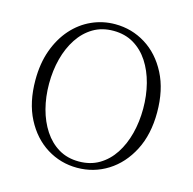

<svg xmlns="http://www.w3.org/2000/svg" viewBox="-109 -849 977 974"><g transform="rotate(15 379.5 -362.0)"><path d="M378.9 15.1Q292 15.1 219.5 -30Q147 -75.2 103.5 -159.4Q60.1 -243.7 60.1 -360.8Q60.1 -448.2 85.2 -517.8Q110.4 -587.4 154.3 -637Q198.2 -686.5 256.1 -712.6Q314 -738.8 378.9 -738.8Q466.3 -738.8 539.1 -693.6Q611.8 -648.4 655.5 -563.7Q699.2 -479 699.2 -360.8Q699.2 -245.1 655.5 -160.6Q611.8 -76.2 539.1 -30.5Q466.3 15.1 378.9 15.1ZM378.9 -18.1Q439.5 -18.1 485.6 -45.4Q531.7 -72.8 563 -120.6Q594.2 -168.5 610.1 -230.2Q626 -292 626 -360.8Q626 -430.2 610.1 -491.9Q594.2 -553.7 563 -601.6Q531.7 -649.4 485.6 -676.8Q439.5 -704.1 378.9 -704.1Q318.8 -704.1 272.9 -676.8Q227.1 -649.4 195.6 -601.6Q164.1 -553.7 147.9 -491.9Q131.8 -430.2 131.8 -360.8Q131.8 -292 147.9 -230.2Q164.1 -168.5 195.6 -120.6Q227.1 -72.8 272.9 -45.4Q318.8 -18.1 378.9 -18.1Z"/></g></svg>

Font: Source Han Serif TW ExtraLight
Style: Regular
Weight: 250
Designer: Ryoko NISHIZUKA Ë•øÂ°öÊ∂ºÂ≠ê (kana & ideographs); Frank Grie√ühammer (Latin, Greek & Cyrillic); Wenlong ZHANG Âº†ÊñáÈæô 
Foundry: Adobe
Version: Version 2.003;hotconv 1.1.1;makeotfexe 2.6.0